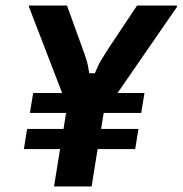

<svg xmlns="http://www.w3.org/2000/svg" viewBox="-20 -670 656 690"><path d="M65.8 -134.2 77.5 -206.7H208.3L217.5 -264.2H87.5L99.2 -335.8H203.3L84.2 -645V-650H220.8L275 -500Q283.3 -478.3 290 -457.1Q296.7 -435.8 300.8 -406.7H320.8Q332.5 -435.8 345.4 -457.1Q358.3 -478.3 372.5 -500L472.5 -650H615.8V-645L402.5 -335.8H499.2L487.5 -264.2H353.3L352.5 -263.3L343.3 -206.7H477.5L465.8 -134.2H330.8L309.2 0H174.2L195.8 -134.2Z"/></svg>

Font: Familjen Grotesk GF
Style: Bold Italic
Weight: 700
Designer: Anders Wikstroem, Jonas Baeckman, Matilda Gysing, Kristian Moeller
Foundry: Familjen STHML AB
Version: Version 2.000; Beta; Release 4; Build 6